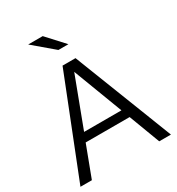

<svg xmlns="http://www.w3.org/2000/svg" viewBox="-213 -1049 1085 1180"><g transform="rotate(-30 330.0 -459.0)"><path d="M9 0 286 -700H378L651 0H568L485 -220H173L90 0ZM197 -281H462L329 -631ZM271 -918 383 -796H312L168 -918Z"/></g></svg>

Font: Rosa Sans Light
Style: Regular
Weight: 300
Designer: Pentagram / MCKL
Foundry: Pentagram / MCKL
Version: Version 1.005;September 16, 2019;FontCreator 11.5.0.2425 64-